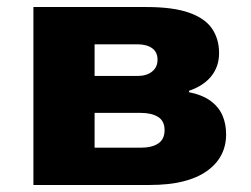

<svg xmlns="http://www.w3.org/2000/svg" viewBox="-20 -526 715 546"><path d="M75 0V-506H397Q472 -506 517.5 -490Q563 -474 583 -444.5Q603 -415 603 -375Q603 -337 581 -309.5Q559 -282 518 -268L517 -264Q556 -256 579 -239Q602 -222 612.5 -198Q623 -174 623 -144Q623 -78 567.5 -39Q512 0 406 0ZM249 -106H380Q412 -106 430 -118Q448 -130 448 -156Q448 -182 429.5 -193.5Q411 -205 380 -205H249ZM249 -310H371Q397 -310 412.5 -322.5Q428 -335 428 -356Q428 -378 412.5 -389Q397 -400 371 -400H249Z"/></svg>

Font: Nunito Sans 7pt Black
Style: Regular
Weight: 900
Designer: Vernon Adams
Foundry: Vernon Adams
Version: Version 3.101;gftools[0.9.27]